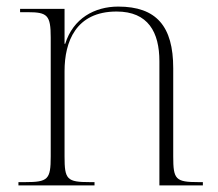

<svg xmlns="http://www.w3.org/2000/svg" viewBox="-20 -563 663 583"><path d="M36 0H267V-10H253C183 -10 176 -18 176 -88V-347C176 -436 210 -528 334 -528C430 -528 464 -465 464 -377V0H596V-10H583C513 -10 506 -18 506 -88V-356C506 -483 455 -543 339 -543C267 -543 202 -507 178 -430H176V-536H41V-526H64C124 -526 134 -517 134 -449V-88C134 -18 126 -10 56 -10H36Z"/></svg>

Font: Noto Serif Display ExtraLight
Style: Regular
Weight: 200
Designer: Monotype Design Team
Foundry: Monotype Imaging Inc.
Version: Version 2.009